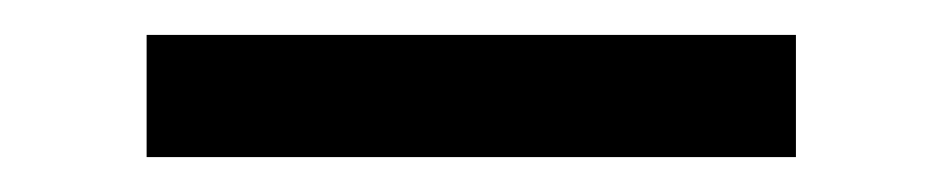

<svg xmlns="http://www.w3.org/2000/svg" viewBox="-20 -20 540 110"><path d="M436 70H64V0H436Z"/></svg>

Font: Iosevka Custom
Style: Regular
Weight: 400
Monospace: yes
Designer: Belleve Invis
Foundry: Belleve Invis
Version: Version 32.5.0; ttfautohint (v1.8.4)